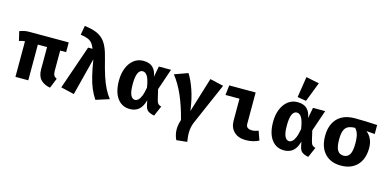

<svg xmlns="http://www.w3.org/2000/svg" viewBox="-93 -1432 4493 2221"><g transform="rotate(15 2154.0 -322.0)"><path d="M591.3 -544.6V-427.7H520V-183.6Q520 -149.2 530.8 -131Q541.5 -112.8 565.6 -101.5L517.4 17.4Q446.2 5.1 404.6 -36.9Q363.1 -79 363.1 -162.1V-427.7H252.8V0H99V-426.2Q76.9 -424.6 62.3 -421Q47.7 -417.4 30.8 -411.3L4.1 -522.1Q31.3 -532.8 58.5 -538.7Q85.6 -544.6 117.4 -544.6Z M823.6 -544.6H876.4Q861.5 -584.1 842.1 -607.9Q822.6 -631.8 789.7 -645.4Q756.9 -659 702.1 -666.7L721.5 -777.4Q797.9 -767.7 851 -748.2Q904.1 -728.7 940.5 -693.8Q976.9 -659 1001.5 -603.8Q1026.2 -548.7 1045.6 -467.7Q1073.3 -354.9 1099.5 -274.9Q1125.6 -194.9 1154.9 -137.2Q1184.1 -79.5 1220.5 -33.3L1060.5 17.4Q1025.1 -35.4 999.5 -95.9Q973.8 -156.4 954.4 -236.9Q934.9 -317.4 916.9 -429.7L802.6 17.4L642.6 -20Z M1483.1 -562.6Q1557.9 -562.6 1597.4 -523.1Q1636.9 -483.6 1645.6 -414.4L1670.3 -544.6H1816.4L1729.7 -290.3L1757.4 -171.8Q1766.2 -135.4 1780.3 -122.3Q1794.4 -109.2 1816.9 -104.6L1764.1 17.4Q1720 9.7 1691.5 -9Q1663.1 -27.7 1652.8 -79L1641.5 -133.3Q1604.1 17.4 1472.3 17.4Q1376.4 17.4 1321.3 -58.2Q1266.2 -133.8 1266.2 -269.7Q1266.2 -354.4 1293.1 -420.5Q1320 -486.7 1368.7 -524.6Q1417.4 -562.6 1483.1 -562.6ZM1505.6 -444.1Q1469.7 -444.1 1450.3 -401.8Q1430.8 -359.5 1430.8 -269.7Q1430.8 -177.9 1450.5 -139.2Q1470.3 -100.5 1501.5 -100.5Q1520 -100.5 1538.2 -114.9Q1556.4 -129.2 1572.8 -166.7Q1589.2 -204.1 1601 -272.8Q1586.7 -366.7 1562.8 -405.4Q1539 -444.1 1505.6 -444.1Z M2284.1 -559 2446.2 -521.5 2230.8 -26.7Q2207.2 28.7 2204.1 85.4Q2201 142.1 2213.3 212.3L2085.6 225.6Q2058.5 168.7 2057.2 109.5Q2055.9 50.3 2077.9 -13.3Q2036.4 -175.9 1983.1 -296.4Q1929.7 -416.9 1861.5 -503.1L2021.5 -560.5Q2064.6 -493.3 2101.3 -387.4Q2137.9 -281.5 2155.9 -142.6Z M2667.7 -426.7H2500L2513.3 -544.6H2829.7V-170.3Q2829.7 -137.9 2848.7 -124.1Q2867.7 -110.3 2900 -110.3Q2921 -110.3 2940.5 -115.1Q2960 -120 2977.4 -126.7L3015.9 -18.5Q2988.7 -4.1 2949.7 6.7Q2910.8 17.4 2859 17.4Q2770.3 17.4 2719 -31.8Q2667.7 -81 2667.7 -164.6Z M3329.2 -562.6Q3404.1 -562.6 3443.6 -523.1Q3483.1 -483.6 3491.8 -414.4L3516.4 -544.6H3662.6L3575.9 -290.3L3603.6 -171.8Q3612.3 -135.4 3626.4 -122.3Q3640.5 -109.2 3663.1 -104.6L3610.3 17.4Q3566.2 9.7 3537.7 -9Q3509.2 -27.7 3499 -79L3487.7 -133.3Q3450.3 17.4 3318.5 17.4Q3222.6 17.4 3167.4 -58.2Q3112.3 -133.8 3112.3 -269.7Q3112.3 -354.4 3139.2 -420.5Q3166.2 -486.7 3214.9 -524.6Q3263.6 -562.6 3329.2 -562.6ZM3351.8 -444.1Q3315.9 -444.1 3296.4 -401.8Q3276.9 -359.5 3276.9 -269.7Q3276.9 -177.9 3296.7 -139.2Q3316.4 -100.5 3347.7 -100.5Q3366.2 -100.5 3384.4 -114.9Q3402.6 -129.2 3419 -166.7Q3435.4 -204.1 3447.2 -272.8Q3432.8 -366.7 3409 -405.4Q3385.1 -444.1 3351.8 -444.1ZM3351.3 -868.7 3508.2 -836.4 3417.4 -602.1 3312.3 -619.5Z M4017.4 -553.8Q4079 -553.8 4152.1 -551.3Q4225.1 -548.7 4284.6 -544.6V-436.9L4183.1 -445.1Q4221.5 -415.9 4243.1 -370Q4264.6 -324.1 4264.6 -261Q4264.6 -175.9 4233.1 -113.3Q4201.5 -50.8 4142.3 -16.7Q4083.1 17.4 4000 17.4Q3875.9 17.4 3805.6 -58.2Q3735.4 -133.8 3735.4 -269.7Q3735.4 -355.4 3766.9 -419.2Q3798.5 -483.1 3861 -518.5Q3923.6 -553.8 4017.4 -553.8ZM3902.6 -269.7Q3902.6 -181 3926.4 -141.3Q3950.3 -101.5 4000 -101.5Q4048.7 -101.5 4072.6 -141.3Q4096.4 -181 4096.4 -269.7Q4096.4 -349.2 4082.3 -388.7Q4068.2 -428.2 4046.7 -447.2Q3998.5 -446.7 3966.4 -432.1Q3934.4 -417.4 3918.5 -379.2Q3902.6 -341 3902.6 -269.7Z"/></g></svg>

Font: FiraCode Nerd Font Mono
Style: Bold
Weight: 700
Monospace: yes
Designer: Carrois Corporate, Edenspiekermann AG, Nikita Prokopov
Foundry: Carrois Corporate, Edenspiekermann AG, Nikita Prokopov
Version: Version 6.002;Nerd Fonts 3.3.0